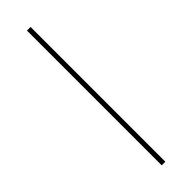

<svg xmlns="http://www.w3.org/2000/svg" viewBox="-235 -671 673 673"><g transform="rotate(-45 102.0 -334.0)"><path d="M111 -668H93V0H111Z"/></g></svg>

Font: Anek Odia Thin
Style: Regular
Weight: 250
Version: Version 1.003